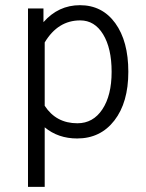

<svg xmlns="http://www.w3.org/2000/svg" viewBox="-20 -520 563 740"><path d="M87.9 -487.3H147.5V-434.6Q205.1 -500 288.1 -500Q374 -500 424.3 -430.7Q474.6 -361.3 474.6 -243.2Q474.6 -125 420.9 -55.7Q367.2 13.7 277.3 13.7Q204.1 13.7 152.3 -29.3V200.2H87.9ZM152.3 -112.3Q196.3 -44.9 278.3 -44.9Q338.9 -44.9 374.5 -98.6Q410.2 -152.3 410.2 -243.2Q410.2 -334 377.4 -387.7Q344.7 -441.4 289.1 -441.4Q203.1 -441.4 152.3 -356.4Z"/></svg>

Font: Lohit Devanagari
Style: Regular
Weight: 400
Version: 2.95.4